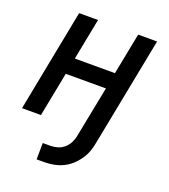

<svg xmlns="http://www.w3.org/2000/svg" viewBox="-136 -627 821 935"><g transform="rotate(20 275.0 -160.0)"><path d="M162 210 163 125H203Q221 125 239.5 119.5Q258 114 273 101Q288 88 297 70Q306 52 309 34L361 -230H153L108 0H10L113 -530H211L169 -315H377L419 -530H517L407 34Q403 57 395 80Q387 103 372 124.5Q357 146 338 163Q319 180 296.5 190.5Q274 201 250 205.5Q226 210 202 210Z"/></g></svg>

Font: Lode Dark
Style: Bold Italic
Weight: 700
Italic angle: -11°
Monospace: yes
Designer: Belleve Invis
Foundry: Belleve Invis
Version: Version 29.2.0; ttfautohint (v1.8.3)